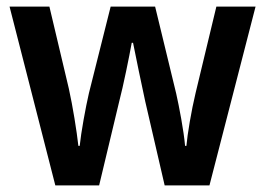

<svg xmlns="http://www.w3.org/2000/svg" viewBox="-20 -563 806 583"><path d="M421 -255 480 0H616L756 -543H637L574 -281C561 -227 549 -155 546 -120H542C538 -166 524 -239 515 -279L451 -543H316L250 -280C240 -237 226 -160 222 -120H218C213 -165 201 -240 189 -294L130 -543H9L148 0H281L342 -255C354 -300 373 -394 380 -433H384C391 -396 411 -302 421 -255Z"/></svg>

Font: Noto Sans Myanmar SemiCondensed SemiBold
Style: Regular
Weight: 600
Width: 4
Designer: Monotype Design Team
Foundry: Monotype Imaging Inc.
Version: Version 2.107